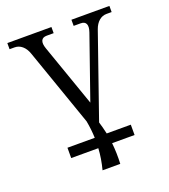

<svg xmlns="http://www.w3.org/2000/svg" viewBox="-139 -606 849 965"><g transform="rotate(-20 285.0 -123.5)"><path d="M106.9 -415Q97.2 -442.9 79.3 -458Q61.5 -473.1 39.1 -473.1H12.2V-505.9H248V-473.1H210.9Q188.5 -473.1 181.9 -458Q175.3 -442.9 185.1 -415L301.8 -82L418 -415Q427.7 -442.9 421.1 -458Q414.6 -473.1 392.1 -473.1H355V-505.9H558.1V-473.1H530.8Q508.3 -473.1 490.5 -458Q472.7 -442.9 462.9 -415L309.1 26.9Q317.4 52.7 326.2 91.8H455.1V147H335Q340.8 202.6 337.9 258.8H243.2Q258.3 200.7 261.2 147H116.2V91.8H262.2Q260.7 46.4 252 0Z"/></g></svg>

Font: LT Superior Serif
Style: Regular
Weight: 400
Designer: Daniel Lyons
Foundry: LyonsType
Version: Version 2.120;FEAKit 1.0